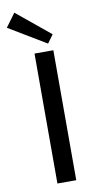

<svg xmlns="http://www.w3.org/2000/svg" viewBox="-136 -961 504 1004"><g transform="rotate(-10 116.5 -459.5)"><path d="M184 -690V0H84V-690ZM17 -919 195 -773 163 -729 -35 -848Z"/></g></svg>

Font: Exo 2 Medium
Style: Regular
Weight: 500
Designer: Natanael Gama
Foundry: Natanael Gama
Version: Version 2.010